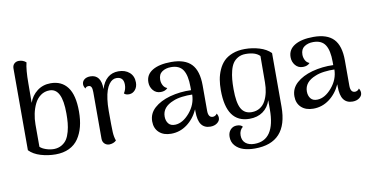

<svg xmlns="http://www.w3.org/2000/svg" viewBox="-87 -976 2808 1451"><g transform="rotate(-10 1317.5 -250.0)"><path d="M272.9 13.2Q214.4 13.2 158.9 -3.4Q103.5 -20 70.8 -54.2V-681.2Q70.8 -704.6 84.7 -717.8Q98.6 -731 120.1 -731Q152.3 -731 175.8 -710Q162.1 -656.2 162.1 -550.8L161.1 -401.9Q179.7 -455.6 223.6 -489.3Q267.6 -522.9 327.1 -522.9Q411.1 -522.9 456.5 -462.6Q502 -402.3 502 -275.9Q502 -211.9 488.8 -160.4Q475.6 -108.9 448.7 -69.3Q421.9 -29.8 377.2 -8.3Q332.5 13.2 272.9 13.2ZM268.1 -28.8Q301.8 -29.8 327.1 -44.7Q352.5 -59.6 367.2 -82.5Q381.8 -105.5 390.9 -139.2Q399.9 -172.9 402.8 -205.1Q405.8 -237.3 405.8 -276.9Q405.8 -376.5 381.8 -423.8Q357.9 -471.2 310.1 -471.2Q271.5 -471.2 241.7 -449.7Q211.9 -428.2 194.8 -392.8Q177.7 -357.4 169.4 -317.6Q161.1 -277.8 161.1 -235.8V-64.9Q175.8 -49.8 206.3 -39.3Q236.8 -28.8 268.1 -28.8Z M847.2 -522.9Q898.9 -522.9 931.4 -494.6Q963.9 -466.3 963.9 -417Q963.9 -383.3 945.6 -361.3Q927.2 -339.4 900.9 -337.9Q873 -336.4 859.9 -351.1Q878.9 -379.4 878.9 -415Q878.9 -475.1 823.7 -475.1Q807.6 -475.1 793.5 -467Q779.3 -459 766.4 -440.9Q753.4 -422.9 744.1 -396Q734.9 -369.1 729.5 -329.3Q724.1 -289.6 724.1 -240.2Q724.1 -114.7 726.1 -77.4Q728 -40 738.8 -11.2Q719.2 8.3 686 9.8Q664.1 9.8 648.9 -4.6Q633.8 -19 633.8 -43.9V-400.9Q633.8 -428.2 627.2 -440.2Q620.6 -452.1 606 -452.1Q586.9 -452.1 580.1 -438Q567.9 -455.6 567.9 -471.2Q567.9 -493.7 585 -507.8Q602.1 -522 631.8 -522Q672.4 -522 693.4 -493.9Q714.4 -465.8 713.9 -410.2Q731 -465.8 764.9 -494.4Q798.8 -522.9 847.2 -522.9Z M1523.9 -79.1Q1534.7 -62.5 1534.7 -44.9Q1534.7 -22 1513.4 -6.1Q1492.2 9.8 1460.9 9.8Q1415 9.8 1391.8 -22Q1368.7 -53.7 1368.7 -122.1V-139.2Q1337.4 -70.3 1282.2 -29.5Q1227.1 11.2 1159.7 11.2Q1101.6 11.2 1067.6 -20.3Q1033.7 -51.8 1033.7 -105Q1033.7 -165.5 1079.6 -206.8Q1125.5 -248 1200.7 -269Q1280.3 -290.5 1363.8 -287.1V-312Q1363.8 -400.4 1336.2 -442.6Q1308.6 -484.9 1244.6 -484.9Q1204.1 -484.9 1176 -465.8Q1147.9 -446.8 1147.9 -404.8Q1147.9 -382.8 1158.2 -362.5Q1168.5 -342.3 1189.9 -334Q1171.9 -313 1136.7 -313Q1100.6 -313 1078.6 -339.4Q1056.6 -365.7 1056.6 -401.9Q1056.6 -460.4 1108.9 -491.7Q1161.1 -522.9 1252.9 -522.9Q1357.9 -522.9 1407.2 -470.9Q1456.5 -418.9 1456.5 -307.1V-112.8Q1456.5 -60.1 1491.7 -60.1Q1500 -60.1 1509.3 -64.9Q1518.6 -69.8 1523.9 -79.1ZM1202.6 -50.8Q1259.8 -53.2 1312.5 -114.7Q1365.2 -176.3 1366.7 -252.9Q1329.1 -254.4 1288.3 -249.3Q1247.6 -244.1 1219.7 -231.9Q1132.8 -198.2 1132.8 -125Q1132.8 -92.3 1149.9 -70.8Q1167 -49.3 1202.6 -50.8Z M1763.7 231Q1715.3 231 1677 219Q1638.7 207 1614 179.4Q1589.4 151.9 1589.4 111.8Q1589.4 78.1 1608.6 57.1Q1627.9 36.1 1657.2 36.1Q1689.9 36.1 1701.7 53.2Q1673.3 75.7 1673.3 115.2Q1673.3 154.3 1698.5 175Q1723.6 195.8 1766.6 195.8Q1925.3 195.8 1925.3 -41V-110.8Q1907.2 -56.6 1865.5 -26.9Q1823.7 2.9 1762.7 2.9Q1585.4 2.9 1585.4 -248Q1585.4 -290.5 1591.6 -327.9Q1597.7 -365.2 1613.8 -401.9Q1629.9 -438.5 1655.3 -464.6Q1680.7 -490.7 1722.2 -506.8Q1763.7 -522.9 1817.4 -522.9Q1874.5 -522.9 1928.2 -506.8Q1981.9 -490.7 2015.6 -457V-44.9Q2015.6 231 1763.7 231ZM1787.6 -43.9Q1823.7 -43.9 1851.1 -61.3Q1878.4 -78.6 1893.8 -108.2Q1909.2 -137.7 1916.7 -172.9Q1924.3 -208 1924.3 -248L1925.3 -450.2Q1892.1 -484.9 1817.4 -484.9Q1783.7 -484.9 1758.8 -470.9Q1733.9 -457 1719.2 -435.1Q1704.6 -413.1 1696 -379.6Q1687.5 -346.2 1684.6 -313.5Q1681.6 -280.8 1681.6 -238.8Q1681.6 -134.8 1706.8 -89.4Q1731.9 -43.9 1787.6 -43.9Z M2615.2 -79.1Q2626 -62.5 2626 -44.9Q2626 -22 2604.7 -6.1Q2583.5 9.8 2552.2 9.8Q2506.3 9.8 2483.2 -22Q2460 -53.7 2460 -122.1V-139.2Q2428.7 -70.3 2373.5 -29.5Q2318.4 11.2 2251 11.2Q2192.9 11.2 2158.9 -20.3Q2125 -51.8 2125 -105Q2125 -165.5 2170.9 -206.8Q2216.8 -248 2292 -269Q2371.6 -290.5 2455.1 -287.1V-312Q2455.1 -400.4 2427.5 -442.6Q2399.9 -484.9 2335.9 -484.9Q2295.4 -484.9 2267.3 -465.8Q2239.3 -446.8 2239.3 -404.8Q2239.3 -382.8 2249.5 -362.5Q2259.8 -342.3 2281.2 -334Q2263.2 -313 2228 -313Q2191.9 -313 2169.9 -339.4Q2147.9 -365.7 2147.9 -401.9Q2147.9 -460.4 2200.2 -491.7Q2252.4 -522.9 2344.2 -522.9Q2449.2 -522.9 2498.5 -470.9Q2547.9 -418.9 2547.9 -307.1V-112.8Q2547.9 -60.1 2583 -60.1Q2591.3 -60.1 2600.6 -64.9Q2609.9 -69.8 2615.2 -79.1ZM2293.9 -50.8Q2351.1 -53.2 2403.8 -114.7Q2456.5 -176.3 2458 -252.9Q2420.4 -254.4 2379.6 -249.3Q2338.9 -244.1 2311 -231.9Q2224.1 -198.2 2224.1 -125Q2224.1 -92.3 2241.2 -70.8Q2258.3 -49.3 2293.9 -50.8Z"/></g></svg>

Font: Arima Madurai Medium
Style: Regular
Weight: 500
Designer: Joana Correia and Natanael Gama
Foundry: NDISCOVER
Version: Version 1.019;PS 001.019;hotconv 1.0.88;makeotf.lib2.5.64775